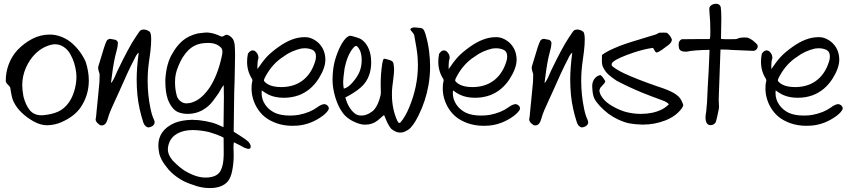

<svg xmlns="http://www.w3.org/2000/svg" viewBox="-20 -651 4450 1007"><path d="M240.7 -469.7Q273.4 -469.7 304.4 -457Q335.4 -444.3 359.1 -423.1Q382.8 -401.9 400.6 -377Q418.5 -352.1 429.7 -325.7Q445.8 -275.9 445.8 -229Q445.8 -151.4 403.3 -88.4Q371.6 -41 302.2 -10.3Q268.1 4.9 228.5 5.9H226.6Q193.4 5.9 158 -13.4Q122.6 -32.7 93.8 -60.1Q66.9 -85.4 50.8 -118.7Q41.5 -137.2 34.2 -188.5Q33.7 -195.8 22 -206.5Q10.3 -217.3 10.3 -226.1V-227.1V-229Q10.3 -272.5 25.9 -314Q41.5 -355.5 70.8 -387.7Q105 -423.8 148.4 -446.8Q191.9 -469.7 240.7 -469.7ZM260.3 -418.5Q208.5 -410.2 167 -370.6Q135.7 -340.3 116.2 -296.4Q96.7 -252.4 96.7 -204.1Q96.7 -179.2 103 -145Q114.3 -100.1 136.2 -73.2Q158.2 -46.4 198.2 -46.4Q204.1 -46.4 207 -46.9Q252 -50.8 284.7 -65.4Q317.4 -80.1 341.3 -113.8Q359.9 -140.1 370.4 -176.8Q380.9 -213.4 380.9 -248.5Q380.9 -255.4 379.9 -268.1Q377 -294.4 369.1 -319.8Q361.3 -345.2 348.1 -368.2Q335 -391.1 314 -405Q293 -418.9 267.6 -418.9Q266.6 -418.9 264.2 -418.7Q261.7 -418.5 260.3 -418.5Z M710.9 -485.4Q718.3 -496.1 733.4 -496.1Q751 -496.1 766.6 -483.4Q772.9 -471.7 772.9 -444.8Q772.9 -432.6 772 -416Q771 -391.6 761.2 -325.7Q754.4 -276.9 754.4 -228Q754.4 -153.3 769.5 -80.6Q776.9 -44.9 787.1 -24.4Q791 -15.6 791 -9.8Q791 2.9 777.8 11.2Q769 16.1 757.3 17.6Q740.2 13.7 731.9 -7.8Q707.5 -83.5 700.7 -152.3Q696.8 -191.9 696.8 -234.9Q696.8 -293.9 707.5 -374.5Q704.1 -373 700.4 -368.4Q696.8 -363.8 694.6 -360.4Q692.4 -356.9 688.7 -349.4Q685.1 -341.8 684.6 -340.8Q652.8 -280.8 605 -170.4Q598.6 -155.8 584.7 -126.2Q570.8 -96.7 560.8 -73Q550.8 -49.3 544.9 -27.3Q535.6 6.8 513.7 6.8Q511.7 6.8 505.9 5.9Q483.4 -8.3 481.4 -22.9Q484.9 -42 486.3 -65.4Q487.8 -86.4 492.7 -128.9Q497.6 -171.4 499 -193.8Q502.4 -220.7 502.4 -251.5V-262.7Q494.6 -286.1 494.6 -294.4Q494.6 -299.8 497.1 -307.1Q500.5 -318.4 507.3 -340.8Q514.2 -363.3 517.6 -374.5Q536.1 -438 543.9 -441.9Q549.8 -447.3 558.6 -447.3Q559.6 -447.3 581.5 -442.9Q589.8 -441.9 595 -434.8Q600.1 -427.7 597.7 -419.9Q597.7 -411.1 595 -399.2Q592.3 -387.2 588.4 -372.6Q584.5 -357.9 583 -351.1Q571.3 -296.9 562 -215.8Q565.9 -218.3 571 -226.8Q576.2 -235.4 580.1 -243.4Q584 -251.5 588.9 -263.4Q593.8 -275.4 595.2 -277.8Q654.8 -402.3 689.5 -453.6Q709 -481.9 710.9 -485.4Z M1017.1 -475.6Q1055.2 -480.5 1063.5 -480.5Q1074.2 -480.5 1083.5 -478.5Q1105 -475.6 1139.6 -460Q1142.6 -459 1144 -459Q1148.4 -459 1156 -463.9Q1163.6 -468.8 1168.5 -468.8Q1170.4 -468.8 1171.4 -468.3Q1184.1 -464.8 1193.8 -455.3Q1203.6 -445.8 1207 -433.6Q1212.4 -418.5 1212.4 -386.7V-382.3Q1212.4 -369.1 1212.9 -362.8Q1212.4 -341.8 1211.4 -274.9Q1210.4 -208 1208.5 -171.9Q1208 -148.4 1207.5 -105.5Q1207 -62.5 1206.5 -27.1Q1206.1 8.3 1205.6 39.6Q1208 41.5 1238.5 60.5Q1269 79.6 1282.7 92.3Q1294.9 106.4 1294.9 117.7Q1294.9 121.1 1293.5 125.5Q1289.6 129.9 1282.7 129.9Q1277.8 129.9 1261.2 123.5Q1239.3 110.8 1206.5 95.2Q1204.6 107.4 1204.6 123.5Q1204.6 135.3 1205.6 158.7V166.5Q1205.6 203.6 1198.2 242.4Q1190.9 281.2 1174.8 300.3Q1145 335.4 1080.1 335.4Q1035.6 335.4 993.2 318.8Q918 296.4 865.2 239.7Q861.8 235.4 854.7 226.3Q847.7 217.3 844.7 213.4Q841.8 209.5 836.7 201.7Q831.5 193.8 828.6 188.2Q825.7 182.6 822 174.3Q818.4 166 815.9 157.2Q810.5 132.8 810.5 111.8Q810.5 32.2 895 -5.9Q931.6 -21 984.9 -22.5H990.2Q1020 -22.5 1056.6 -15.9Q1093.3 -9.3 1118.2 1Q1126.5 3.9 1152.3 16.1Q1152.3 -1.5 1153.3 -57.1Q1154.3 -112.8 1154.3 -143.1Q1154.3 -163.6 1153.3 -204.6Q1146.5 -197.3 1137.5 -181.2Q1128.4 -165 1125.5 -160.6Q1095.2 -116.2 1077.6 -99.6Q1073.2 -95.2 1068.8 -91.8Q1022.9 -53.7 963.9 -53.7Q936.5 -53.7 912.6 -63.5Q880.4 -78.6 860.4 -129.4Q847.2 -167 847.2 -225.1V-234.4Q852.5 -319.3 884.3 -370.6Q907.7 -412.6 939 -438.5Q970.2 -464.4 1017.1 -475.6ZM1003.4 -412.6Q966.8 -395.5 938.5 -350.6Q927.7 -333.5 917 -308.1Q906.2 -282.7 902.3 -264.2Q897.9 -244.1 897.9 -219.7Q897.9 -180.2 908.2 -145.5Q913.6 -131.3 925.3 -121.3Q937 -111.3 951.2 -109.4Q952.1 -109.4 954.1 -109.1Q956.1 -108.9 957.5 -108.9Q987.8 -108.9 1019 -128.9Q1048.8 -147.5 1079.6 -191.9Q1121.1 -255.9 1142.1 -350.6Q1146.5 -369.1 1146.5 -377.9Q1146.5 -386.2 1144.5 -392.6Q1143.1 -397 1139.9 -400.6Q1136.7 -404.3 1131.1 -408.2Q1125.5 -412.1 1123.5 -413.6Q1103.5 -425.8 1072.8 -425.8Q1029.3 -425.8 1003.4 -412.6ZM897 58.1Q867.7 80.6 861.3 120.6Q860.4 127.4 860.4 130.9Q860.4 162.1 886.2 191.4Q922.9 229 950.7 245.6Q1009.3 280.3 1057.1 280.3Q1119.6 280.3 1138.2 242.2Q1152.3 213.9 1153.3 162.1V144Q1153.3 131.8 1153.1 107.7Q1152.8 83.5 1152.8 71.3Q1146 67.4 1138.4 63.7Q1130.9 60.1 1121.8 56.9Q1112.8 53.7 1106.9 51.8Q1101.1 49.8 1089.8 46.1Q1078.6 42.5 1074.2 41Q1027.8 31.2 992.2 31.2Q933.1 31.2 897 58.1Z M1583 -456.1Q1602.5 -455.6 1621.8 -445.8Q1641.1 -436 1655.3 -420.9Q1685.5 -388.2 1686.5 -339.4V-337.9Q1686.5 -293.9 1650.4 -237.3Q1610.4 -175.3 1546.9 -151.4Q1510.3 -138.2 1469.2 -138.2Q1423.3 -138.2 1390.1 -153.8Q1372.6 -162.1 1353 -176.8Q1352.1 -167 1352.1 -163.1Q1352.1 -129.9 1370.8 -102.3Q1389.6 -74.7 1420.9 -59.6Q1452.1 -44.9 1501 -44.9Q1525.4 -44.9 1547.4 -48.8Q1605 -60.1 1642.6 -87.4Q1665.5 -104.5 1681.6 -105Q1690.9 -104 1697.8 -97.2Q1704.6 -90.3 1704.6 -82Q1704.6 -81.5 1704.3 -80.3Q1704.1 -79.1 1704.1 -78.6Q1697.3 -62.5 1671.9 -43Q1610.4 2 1540.5 7.8Q1531.2 8.8 1513.7 8.8Q1468.8 8.8 1429.7 -4.9Q1393.6 -18.1 1368.7 -38.1Q1343.8 -58.1 1325.7 -89.4Q1299.3 -136.2 1299.3 -188Q1299.3 -202.6 1300.3 -210.4Q1300.3 -213.4 1302 -219Q1303.7 -224.6 1304 -227.5Q1304.2 -230.5 1302.7 -235.8Q1275.9 -276.4 1275.9 -327.1Q1275.9 -348.6 1280.3 -369.1Q1292 -386.7 1305.2 -386.7Q1316.9 -386.7 1326.2 -374.5Q1335.4 -362.3 1335.4 -349.1Q1335.4 -345.2 1335 -343.3Q1330.1 -329.6 1330.1 -305.7V-296.9V-288.6Q1358.4 -330.6 1380.4 -354Q1402.3 -377.4 1440.9 -404.8Q1512.2 -456.1 1576.7 -456.1ZM1559.6 -396.5Q1505.4 -383.8 1465.8 -353.5Q1409.7 -317.9 1374 -252.9Q1373 -251 1370.6 -246.3Q1368.2 -241.7 1367.2 -239.7Q1366.2 -237.8 1365 -232.9Q1363.8 -228 1365.2 -225.6Q1390.6 -194.3 1456.1 -194.3H1462.4Q1530.3 -196.8 1574.5 -234.9Q1618.7 -272.9 1635.7 -339.4Q1637.2 -346.7 1637.2 -354.5Q1637.2 -378.4 1622.1 -387.7Q1603.5 -397.9 1578.1 -397.9Q1568.8 -397.9 1559.6 -396.5Z M2145 -506.3Q2147.9 -507.3 2154.3 -507.3Q2160.2 -507.3 2172.4 -505.6Q2184.6 -503.9 2189 -503.9Q2194.3 -502.9 2198.5 -498.8Q2202.6 -494.6 2204.3 -491.2Q2206.1 -487.8 2208.5 -480.7Q2210.9 -473.6 2211.9 -471.2Q2225.1 -425.3 2230.5 -382.8Q2235.8 -340.8 2235.8 -302.7Q2235.8 -252 2227.1 -203.1Q2212.9 -122.1 2175.3 -45.9Q2147.5 10.7 2122.1 28.8Q2098.1 43.9 2085.9 43.9H2084Q2082 44.4 2078.1 44.4Q2056.6 44.4 2032.2 24.9Q2025.9 17.6 2019.8 7.3Q2013.7 -2.9 2011 -8.5Q2008.3 -14.2 2002 -29.5Q1995.6 -44.9 1994.6 -47.4Q1987.8 -43.5 1977.5 -33.7Q1967.3 -23.9 1962.4 -20.5Q1933.6 2.9 1895.5 2.9Q1878.4 2.9 1863.8 -2Q1806.6 -20.5 1778.3 -58.1Q1753.9 -90.3 1739 -139.4Q1724.1 -188.5 1724.1 -232.9V-236.8Q1725.1 -283.2 1732.7 -317.9Q1740.2 -352.5 1758.3 -394Q1773.9 -428.7 1792 -448.7Q1807.1 -463.4 1816.4 -463.4Q1821.3 -463.4 1833 -460Q1836.4 -459 1845.2 -456.3Q1854 -453.6 1857.2 -452.6Q1860.4 -451.7 1866.9 -448.7Q1873.5 -445.8 1877.2 -443.1Q1880.9 -440.4 1886.2 -435.5Q1891.6 -430.7 1896.5 -424.8Q1926.8 -386.2 1926.8 -323.2Q1926.8 -290 1917 -259.8Q1903.8 -219.7 1871.6 -191.9Q1839.4 -164.1 1791 -139.6Q1805.7 -86.9 1837.4 -58.6Q1853 -44.9 1875 -44.9Q1903.3 -44.9 1930.7 -65.4Q1953.6 -81.1 1968.8 -125.5Q1977.5 -151.9 1977.5 -166V-168Q1976.6 -181.2 1976.6 -207Q1976.6 -237.8 1978.5 -261.7Q1983.9 -325.7 1990.7 -339.8Q1994.6 -344.7 2002.9 -341.8Q2005.4 -340.8 2012.9 -339.1Q2020.5 -337.4 2024.4 -335.9Q2028.3 -334.5 2033.4 -331.8Q2038.6 -329.1 2041.3 -324.2Q2043.9 -319.3 2044.4 -313Q2046.9 -299.3 2046.9 -285.6Q2046.9 -266.1 2041.7 -228.3Q2036.6 -190.4 2036.1 -177.7Q2035.6 -170.4 2035.6 -155.3Q2035.6 -79.1 2064 -17.1Q2072.3 -0.5 2080.1 -8.8Q2105 -36.6 2126 -87.4Q2171.9 -196.8 2171.9 -310.5Q2171.9 -330.6 2170.4 -349.6Q2167 -391.6 2153.3 -461.9Q2152.8 -467.3 2150.6 -471.4Q2148.4 -475.6 2142.3 -482.7Q2136.2 -489.7 2135.7 -490.2Q2126.5 -501.5 2145 -506.3ZM1832 -398.9Q1801.8 -362.3 1787.6 -294.4Q1779.8 -239.7 1779.8 -221.2Q1779.8 -202.6 1783.2 -186Q1805.2 -190.9 1829.3 -218.8Q1853.5 -246.6 1864.7 -272.5Q1877 -301.3 1877 -335Q1877 -362.3 1869.1 -383.8Q1859.9 -403.3 1851.1 -409.2Q1848.6 -411.1 1845.2 -409.7Q1841.8 -408.2 1840.3 -407.2Q1838.9 -406.2 1835.9 -403.1Q1833 -399.9 1832 -398.9Z M2585.9 -456.1Q2605.5 -455.6 2624.8 -445.8Q2644 -436 2658.2 -420.9Q2688.5 -388.2 2689.5 -339.4V-337.9Q2689.5 -293.9 2653.3 -237.3Q2613.3 -175.3 2549.8 -151.4Q2513.2 -138.2 2472.2 -138.2Q2426.3 -138.2 2393.1 -153.8Q2375.5 -162.1 2356 -176.8Q2355 -167 2355 -163.1Q2355 -129.9 2373.8 -102.3Q2392.6 -74.7 2423.8 -59.6Q2455.1 -44.9 2503.9 -44.9Q2528.3 -44.9 2550.3 -48.8Q2607.9 -60.1 2645.5 -87.4Q2668.5 -104.5 2684.6 -105Q2693.8 -104 2700.7 -97.2Q2707.5 -90.3 2707.5 -82Q2707.5 -81.5 2707.3 -80.3Q2707 -79.1 2707 -78.6Q2700.2 -62.5 2674.8 -43Q2613.3 2 2543.5 7.8Q2534.2 8.8 2516.6 8.8Q2471.7 8.8 2432.6 -4.9Q2396.5 -18.1 2371.6 -38.1Q2346.7 -58.1 2328.6 -89.4Q2302.2 -136.2 2302.2 -188Q2302.2 -202.6 2303.2 -210.4Q2303.2 -213.4 2304.9 -219Q2306.6 -224.6 2306.9 -227.5Q2307.1 -230.5 2305.7 -235.8Q2278.8 -276.4 2278.8 -327.1Q2278.8 -348.6 2283.2 -369.1Q2294.9 -386.7 2308.1 -386.7Q2319.8 -386.7 2329.1 -374.5Q2338.4 -362.3 2338.4 -349.1Q2338.4 -345.2 2337.9 -343.3Q2333 -329.6 2333 -305.7V-296.9V-288.6Q2361.3 -330.6 2383.3 -354Q2405.3 -377.4 2443.8 -404.8Q2515.1 -456.1 2579.6 -456.1ZM2562.5 -396.5Q2508.3 -383.8 2468.8 -353.5Q2412.6 -317.9 2377 -252.9Q2376 -251 2373.5 -246.3Q2371.1 -241.7 2370.1 -239.7Q2369.1 -237.8 2367.9 -232.9Q2366.7 -228 2368.2 -225.6Q2393.6 -194.3 2459 -194.3H2465.3Q2533.2 -196.8 2577.4 -234.9Q2621.6 -272.9 2638.7 -339.4Q2640.1 -346.7 2640.1 -354.5Q2640.1 -378.4 2625 -387.7Q2606.4 -397.9 2581.1 -397.9Q2571.8 -397.9 2562.5 -396.5Z M2984.9 -485.4Q2992.2 -496.1 3007.3 -496.1Q3024.9 -496.1 3040.5 -483.4Q3046.9 -471.7 3046.9 -444.8Q3046.9 -432.6 3045.9 -416Q3044.9 -391.6 3035.2 -325.7Q3028.3 -276.9 3028.3 -228Q3028.3 -153.3 3043.5 -80.6Q3050.8 -44.9 3061 -24.4Q3064.9 -15.6 3064.9 -9.8Q3064.9 2.9 3051.8 11.2Q3043 16.1 3031.2 17.6Q3014.2 13.7 3005.9 -7.8Q2981.4 -83.5 2974.6 -152.3Q2970.7 -191.9 2970.7 -234.9Q2970.7 -293.9 2981.4 -374.5Q2978 -373 2974.4 -368.4Q2970.7 -363.8 2968.5 -360.4Q2966.3 -356.9 2962.6 -349.4Q2959 -341.8 2958.5 -340.8Q2926.8 -280.8 2878.9 -170.4Q2872.6 -155.8 2858.6 -126.2Q2844.7 -96.7 2834.7 -73Q2824.7 -49.3 2818.8 -27.3Q2809.6 6.8 2787.6 6.8Q2785.6 6.8 2779.8 5.9Q2757.3 -8.3 2755.4 -22.9Q2758.8 -42 2760.3 -65.4Q2761.7 -86.4 2766.6 -128.9Q2771.5 -171.4 2772.9 -193.8Q2776.4 -220.7 2776.4 -251.5V-262.7Q2768.6 -286.1 2768.6 -294.4Q2768.6 -299.8 2771 -307.1Q2774.4 -318.4 2781.2 -340.8Q2788.1 -363.3 2791.5 -374.5Q2810.1 -438 2817.9 -441.9Q2823.7 -447.3 2832.5 -447.3Q2833.5 -447.3 2855.5 -442.9Q2863.8 -441.9 2868.9 -434.8Q2874 -427.7 2871.6 -419.9Q2871.6 -411.1 2868.9 -399.2Q2866.2 -387.2 2862.3 -372.6Q2858.4 -357.9 2856.9 -351.1Q2845.2 -296.9 2835.9 -215.8Q2839.8 -218.3 2845 -226.8Q2850.1 -235.4 2854 -243.4Q2857.9 -251.5 2862.8 -263.4Q2867.7 -275.4 2869.1 -277.8Q2928.7 -402.3 2963.4 -453.6Q2982.9 -481.9 2984.9 -485.4Z M3431.2 -476.1Q3436 -480.5 3442.9 -479.5Q3446.3 -479.5 3452.9 -479.7Q3459.5 -480 3462.9 -480L3478 -479Q3498.5 -462.4 3503.9 -442.9Q3503.4 -427.2 3481.9 -412.1Q3478 -409.7 3468.5 -402.3Q3459 -395 3452.6 -390.4Q3446.3 -385.7 3437.7 -381.1Q3429.2 -376.5 3422.9 -375.5Q3416.5 -378.4 3412.1 -387.7Q3407.7 -397 3404.3 -399.9Q3360.4 -394 3305.2 -376Q3222.2 -348.1 3196.8 -327.6Q3184.6 -317.9 3189 -306.2Q3209.5 -287.1 3254.9 -265.6Q3322.3 -234.4 3425.8 -198.7Q3427.2 -198.2 3439 -194.3Q3450.7 -190.4 3454.1 -189.2Q3457.5 -188 3468.5 -183.8Q3479.5 -179.7 3484.6 -177.5Q3489.7 -175.3 3499 -170.9Q3508.3 -166.5 3513.9 -163.1Q3519.5 -159.7 3526.4 -155Q3533.2 -150.4 3538.3 -145.3Q3543.5 -140.1 3547.4 -134.8Q3554.7 -124.5 3562 -105.5Q3563.5 -103 3563.5 -100.6Q3563.5 -98.1 3562.5 -95.5Q3561.5 -92.8 3560.8 -91.3Q3560.1 -89.8 3558.1 -86.7Q3556.2 -83.5 3555.7 -82.5Q3524.4 -40.5 3468.5 -19Q3412.6 2.4 3353.5 2.4H3347.7Q3309.6 1.5 3282.2 -3.7Q3254.9 -8.8 3220.7 -24.9Q3168.9 -48.8 3126 -95.2Q3106 -116.7 3097.9 -133.1Q3089.8 -149.4 3087.4 -176.3Q3085.9 -188 3085.9 -198.7Q3085.9 -224.6 3101.1 -241.7Q3112.3 -254.4 3129.4 -257.3Q3142.1 -248.5 3154.8 -224.6Q3152.8 -218.3 3148.4 -212.6Q3144 -207 3137.9 -200.9Q3131.8 -194.8 3128.9 -190.9Q3121.1 -175.8 3125 -168Q3129.4 -147.9 3150.9 -125Q3170.9 -105 3203.4 -87.9Q3235.8 -70.8 3265.6 -63Q3302.7 -53.7 3341.3 -53.7Q3403.3 -53.7 3449.7 -76.2Q3468.3 -85 3488.3 -104Q3479.5 -115.7 3453.1 -125Q3394 -146.5 3346.7 -165.5Q3273.9 -195.8 3213.4 -228Q3187.5 -245.1 3171.1 -260Q3154.8 -274.9 3145 -294.9Q3136.7 -308.6 3136.7 -331.5Q3136.7 -335.9 3137 -344.2Q3137.2 -352.5 3137.2 -356.9V-362.8Q3143.1 -367.2 3149.2 -371.1Q3155.3 -375 3162.8 -379.2Q3170.4 -383.3 3175 -385.7Q3179.7 -388.2 3189.5 -392.6Q3199.2 -397 3202.4 -398.4Q3205.6 -399.9 3217 -404.5Q3228.5 -409.2 3230.5 -410.2Q3271.5 -426.3 3387.2 -460.4Q3390.1 -461.4 3397.9 -463.6Q3405.8 -465.8 3410.9 -467.3Q3416 -468.8 3421.9 -471.2Q3427.7 -473.6 3431.2 -476.1Z M3700.7 -610.8Q3704.1 -620.1 3713.9 -625.7Q3723.6 -631.3 3734.9 -631.3Q3755.9 -631.3 3760.3 -612.8Q3763.2 -590.3 3763.2 -555.7Q3763.2 -540 3762.5 -509.3Q3761.7 -478.5 3761.7 -463.4V-446.8Q3773.9 -445.3 3798.8 -445.3Q3824.2 -445.3 3836.9 -445.8Q3842.3 -445.8 3850.6 -449.2Q3863.8 -454.6 3881.8 -454.6Q3888.2 -454.6 3899.9 -453.6Q3925.3 -446.3 3952.1 -416.5Q3954.1 -410.6 3954.1 -408.2Q3954.1 -398.9 3947.3 -391.8Q3940.4 -384.8 3931.2 -384.3Q3853 -387.2 3816.4 -389.2Q3796.9 -391.1 3772.5 -391.1H3758.8Q3752 -223.6 3749.5 -133.3V-127Q3749.5 -121.6 3750.2 -110.1Q3751 -98.6 3751 -92.8Q3751 -82.5 3749.5 -77.1Q3741.2 -35.2 3734.9 -12.2Q3731.4 -4.4 3723.9 0.5Q3716.3 5.4 3707.5 5.4H3706.5Q3683.6 4.9 3680.7 -26.4Q3680.2 -28.8 3680.2 -34.2Q3680.2 -43 3682.9 -59.8Q3685.5 -76.7 3685.5 -84.5Q3687 -92.3 3688.2 -113.5Q3689.5 -134.8 3690.4 -161.4Q3691.4 -188 3691.9 -195.3Q3692.9 -209 3694.3 -236.8Q3695.8 -264.6 3696.8 -278.8Q3696.8 -294.9 3699 -330.1Q3701.2 -365.2 3701.2 -383.8V-389.6Q3618.2 -388.2 3583 -380.4Q3581.5 -380.4 3579.1 -380.1Q3576.7 -379.9 3575.7 -379.9Q3545.4 -379.9 3541 -399.4Q3539.1 -409.2 3539.1 -415.5Q3539.1 -439 3556.2 -445.3Q3584 -445.8 3635 -446Q3686 -446.3 3702.1 -446.3Q3705.6 -451.2 3705.6 -482.4Q3705.6 -500.5 3704.6 -536.6Q3704.6 -546.9 3702.4 -567.4Q3700.2 -587.9 3700.2 -599.1Q3700.2 -606.9 3700.7 -610.8Z M4278.3 -456.1Q4297.9 -455.6 4317.1 -445.8Q4336.4 -436 4350.6 -420.9Q4380.9 -388.2 4381.8 -339.4V-337.9Q4381.8 -293.9 4345.7 -237.3Q4305.7 -175.3 4242.2 -151.4Q4205.6 -138.2 4164.6 -138.2Q4118.7 -138.2 4085.4 -153.8Q4067.9 -162.1 4048.3 -176.8Q4047.4 -167 4047.4 -163.1Q4047.4 -129.9 4066.2 -102.3Q4085 -74.7 4116.2 -59.6Q4147.5 -44.9 4196.3 -44.9Q4220.7 -44.9 4242.7 -48.8Q4300.3 -60.1 4337.9 -87.4Q4360.8 -104.5 4377 -105Q4386.2 -104 4393.1 -97.2Q4399.9 -90.3 4399.9 -82Q4399.9 -81.5 4399.7 -80.3Q4399.4 -79.1 4399.4 -78.6Q4392.6 -62.5 4367.2 -43Q4305.7 2 4235.8 7.8Q4226.6 8.8 4209 8.8Q4164.1 8.8 4125 -4.9Q4088.9 -18.1 4064 -38.1Q4039.1 -58.1 4021 -89.4Q3994.6 -136.2 3994.6 -188Q3994.6 -202.6 3995.6 -210.4Q3995.6 -213.4 3997.3 -219Q3999 -224.6 3999.3 -227.5Q3999.5 -230.5 3998 -235.8Q3971.2 -276.4 3971.2 -327.1Q3971.2 -348.6 3975.6 -369.1Q3987.3 -386.7 4000.5 -386.7Q4012.2 -386.7 4021.5 -374.5Q4030.8 -362.3 4030.8 -349.1Q4030.8 -345.2 4030.3 -343.3Q4025.4 -329.6 4025.4 -305.7V-296.9V-288.6Q4053.7 -330.6 4075.7 -354Q4097.7 -377.4 4136.2 -404.8Q4207.5 -456.1 4272 -456.1ZM4254.9 -396.5Q4200.7 -383.8 4161.1 -353.5Q4105 -317.9 4069.3 -252.9Q4068.4 -251 4065.9 -246.3Q4063.5 -241.7 4062.5 -239.7Q4061.5 -237.8 4060.3 -232.9Q4059.1 -228 4060.5 -225.6Q4085.9 -194.3 4151.4 -194.3H4157.7Q4225.6 -196.8 4269.8 -234.9Q4314 -272.9 4331.1 -339.4Q4332.5 -346.7 4332.5 -354.5Q4332.5 -378.4 4317.4 -387.7Q4298.8 -397.9 4273.4 -397.9Q4264.2 -397.9 4254.9 -396.5Z"/></svg>

Font: Avessa
Style: Medium
Weight: 500
Designer: Arman Khorramak
Foundry: Arman Khorramak
Version: Version 1.000; ttfautohint (v1.8.1)